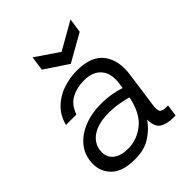

<svg xmlns="http://www.w3.org/2000/svg" viewBox="-203 -830 960 960"><g transform="rotate(-45 277.5 -349.5)"><path d="M191 12Q106 12 66 -26.5Q26 -65 26 -119Q26 -177 58 -218.5Q90 -260 144.5 -282.5Q199 -305 267 -305Q308 -305 343 -298.5Q378 -292 400 -284L403 -305Q414 -375 383 -411.5Q352 -448 291 -448Q239 -448 199.5 -426.5Q160 -405 143 -354H69Q83 -408 118.5 -442Q154 -476 201.5 -492Q249 -508 299 -508Q403 -508 444.5 -451.5Q486 -395 473 -305L447 -118Q442 -81 451.5 -71.5Q461 -62 491 -62H499L490 0H475Q429 0 402 -17Q375 -34 375 -86Q347 -45 302.5 -16.5Q258 12 191 12ZM99 -131Q99 -94 126.5 -72Q154 -50 206 -50Q268 -50 320 -91.5Q372 -133 391 -227Q368 -234 333.5 -240Q299 -246 264 -246Q205 -246 168.5 -229.5Q132 -213 115.5 -187Q99 -161 99 -131ZM302 -553 179 -635 190 -711 312 -628 458 -711 447 -635Z"/></g></svg>

Font: Host Grotesk Light
Style: Italic
Weight: 300
Italic angle: -8°
Designer: Doğukan Karapınar based on Poppins by Indian Type Foundry, Jonny Pinhorn
Foundry: Element Type
Version: Version 1.001; ttfautohint (v1.8.4.7-5d5b)